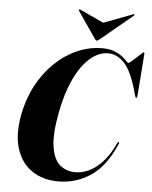

<svg xmlns="http://www.w3.org/2000/svg" viewBox="-60 -955 802 1014"><g transform="rotate(5 341.0 -447.5)"><path d="M588 -225.5Q591.5 -223 587.5 -214Q535.5 -93.5 457.8 -42Q380 9.5 286.5 9.5Q206 9.5 148 -29.2Q90 -68 65.8 -143Q41.5 -218 62 -326Q78.5 -411 116.2 -481.5Q154 -552 207.5 -603.5Q261 -655 325.2 -683.2Q389.5 -711.5 459 -711.5Q495.5 -711.5 521.2 -701.5Q547 -691.5 563.5 -678.8Q580 -666 589 -656Q598 -646 601 -646Q605.5 -646 616.8 -655.5Q628 -665 641.2 -677.5Q654.5 -690 664.8 -699.5Q675 -709 677.5 -709Q682.5 -709 681.5 -700L664.5 -475Q664 -466.5 660 -466.5Q655.5 -466 653 -474.5L644 -506Q615.5 -606 577 -646.8Q538.5 -687.5 491.5 -687.5Q440.5 -687.5 394.5 -647Q348.5 -606.5 313.2 -531.8Q278 -457 258.5 -354Q236.5 -238.5 246.5 -171.2Q256.5 -104 290.5 -75.2Q324.5 -46.5 373 -46.5Q406 -46.5 442.2 -62.5Q478.5 -78.5 514 -116Q549.5 -153.5 579.5 -218Q584 -227 588 -225.5ZM439 -756.5Q430.5 -749 425.5 -749Q420 -749 415 -756.5L318 -897.5Q315 -902 319 -904.5Q321.5 -906.5 326.5 -903.5L450.5 -846L603 -903.5Q609.5 -906.5 611.5 -904.5Q613.5 -901.5 609 -897.5Z"/></g></svg>

Font: Fraunces 144pt
Style: Bold Italic
Weight: 700
Italic angle: -16°
Version: Version 1.000;[b76b70a41]